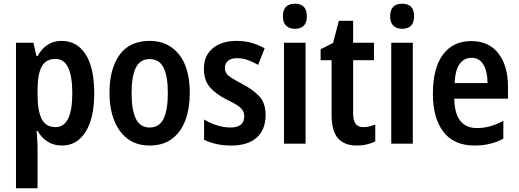

<svg xmlns="http://www.w3.org/2000/svg" viewBox="-20 -773 2791 1033"><path d="M311 -553Q394 -553 440.5 -481Q487 -409 487 -271Q487 -137 440.5 -63.5Q394 10 314 10Q269 10 236 -11Q203 -32 182 -69H177Q179 -44 180.5 -22.5Q182 -1 182 15V240H66V-543H160L176 -471H182Q227 -553 311 -553ZM278 -456Q227 -456 204.5 -415Q182 -374 182 -287V-265Q182 -176 204.5 -132.5Q227 -89 279 -89Q369 -89 369 -271Q369 -362 347 -409Q325 -456 278 -456Z M1001 -273Q1001 -190 977.5 -126.5Q954 -63 906 -26.5Q858 10 784 10Q715 10 667 -26Q619 -62 594 -126Q569 -190 569 -273Q569 -402 623 -477.5Q677 -553 786 -553Q884 -553 942.5 -481Q1001 -409 1001 -273ZM688 -272Q688 -181 711 -134Q734 -87 785 -87Q837 -87 860 -134Q883 -181 883 -273Q883 -363 860 -409Q837 -455 785 -455Q734 -455 711 -409Q688 -363 688 -272Z M1409 -155Q1409 -75 1361 -32.5Q1313 10 1225 10Q1181 10 1145 2Q1109 -6 1078 -21V-130Q1107 -112 1145 -99.5Q1183 -87 1220 -87Q1294 -87 1294 -147Q1294 -163 1287 -176.5Q1280 -190 1259.5 -204.5Q1239 -219 1200 -237Q1141 -267 1109 -304Q1077 -341 1077 -404Q1077 -474 1125 -513.5Q1173 -553 1253 -553Q1295 -553 1331.5 -543Q1368 -533 1404 -513L1369 -424Q1341 -440 1313 -450Q1285 -460 1255 -460Q1224 -460 1207 -446Q1190 -432 1190 -408Q1190 -392 1197.5 -379.5Q1205 -367 1225.5 -354Q1246 -341 1284 -321Q1341 -291 1375 -255Q1409 -219 1409 -155Z M1567 -753Q1631 -753 1631 -685Q1631 -651 1614 -634.5Q1597 -618 1567 -618Q1537 -618 1519.5 -634.5Q1502 -651 1502 -685Q1502 -753 1567 -753ZM1624 -543V0H1508V-543Z M1934 -89Q1964 -89 1999 -103V-12Q1979 -2 1953.5 4Q1928 10 1899 10Q1833 10 1798.5 -29Q1764 -68 1764 -156V-449H1705V-508L1772 -542L1803 -661H1880V-543H1992V-449H1880V-161Q1880 -89 1934 -89Z M2144 -753Q2208 -753 2208 -685Q2208 -651 2191 -634.5Q2174 -618 2144 -618Q2114 -618 2096.5 -634.5Q2079 -651 2079 -685Q2079 -753 2144 -753ZM2201 -543V0H2085V-543Z M2515 -552Q2610 -552 2661.5 -485.5Q2713 -419 2713 -308V-242H2424Q2427 -84 2546 -84Q2618 -84 2688 -123V-27Q2621 10 2534 10Q2421 10 2365 -64.5Q2309 -139 2309 -268Q2309 -406 2363 -479Q2417 -552 2515 -552ZM2517 -462Q2477 -462 2453 -429Q2429 -396 2426 -326H2603Q2603 -386 2581.5 -424Q2560 -462 2517 -462Z"/></svg>

Font: Noto Sans Devanagari Condensed SemiBold
Style: Regular
Weight: 600
Width: 3
Designer: Jelle Bosma - Monotype Design Team
Foundry: Monotype Imaging Inc.
Version: Version 2.004; ttfautohint (v1.8.4.7-5d5b)